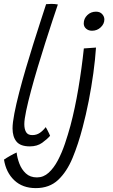

<svg xmlns="http://www.w3.org/2000/svg" viewBox="-22 -736 582 987"><path d="M235.5 -38Q220.5 -20.5 194.8 -2Q169 16.5 131.5 16.5Q83 16.5 62.8 -8.2Q42.5 -33 42.5 -76Q42.5 -104.5 51.8 -152.5Q61 -200.5 76.5 -260.2Q92 -320 111 -384.5Q130 -449 149.5 -511Q169 -573 186.2 -625.8Q203.5 -678.5 215 -714.5Q230.5 -716 242 -716Q259 -716 275.5 -713Q264 -679.5 247 -628Q230 -576.5 210.5 -515.2Q191 -454 172 -390.8Q153 -327.5 137.5 -269.5Q122 -211.5 112.5 -166.5Q103 -121.5 103 -97.5Q103 -72.5 112 -57Q121 -41.5 144 -41.5Q166 -41.5 182.8 -53Q199.5 -64.5 213 -82.5Q215.5 -79 220.5 -69.5Q225.5 -60 230 -50.5Q234.5 -41 235.5 -38ZM471.5 -676Q492 -676 503.2 -663.5Q514.5 -651 514.5 -636Q514.5 -613.5 496 -595.8Q477.5 -578 451 -578Q433 -578 420.8 -588.5Q408.5 -599 408.5 -615.5Q408.5 -640.5 426.8 -658.2Q445 -676 471.5 -676ZM403 -82Q380.5 5 351 76Q321.5 147 276.8 189Q232 231 162 231Q94 231 51.5 190.8Q9 150.5 -1.5 84.5Q11.5 75.5 30.5 64.8Q49.5 54 63.5 48Q66.5 76 77.8 105.5Q89 135 111 155.5Q133 176 168 176Q201.5 176 228 152Q254.5 128 275.2 88.8Q296 49.5 311.8 2.8Q327.5 -44 340 -89.5Q363.5 -178 381 -282.2Q398.5 -386.5 409 -487L471.5 -491.5Q467.5 -430.5 457.8 -359.5Q448 -288.5 434 -217Q420 -145.5 403 -82Z"/></svg>

Font: Grandstander ExtraLight
Style: Italic
Weight: 200
Italic angle: -15°
Designer: Tyler Finck
Foundry: Etcetera Type Co
Version: Version 1.200; ttfautohint (v1.8.3)